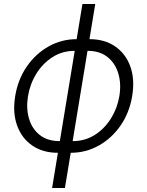

<svg xmlns="http://www.w3.org/2000/svg" viewBox="-20 -747 728 953"><path d="M238.6 186.1 267.4 11.4H267Q192.5 11.4 140.1 -24.7Q87.7 -60.7 64.8 -124.3Q41.9 -187.9 55.4 -269.9Q68.9 -352.6 112.7 -416.4Q156.6 -480.1 220.9 -516.3Q285.2 -552.6 360.4 -552.6L389.2 -727.3H452.8L424 -552.6H424.4Q499.3 -552.6 551.7 -516.5Q604 -480.5 627 -416.7Q649.9 -353 636 -269.9Q622.5 -187.9 578.7 -124.3Q534.8 -60.7 470.5 -24.7Q406.2 11.4 331 11.4L302.2 186.1ZM340.6 -46.5Q401.6 -46.5 450.3 -77.2Q498.9 -108 530.7 -158.9Q562.5 -209.9 572.4 -269.9Q582.4 -330.3 567.5 -381.4Q552.6 -432.5 514 -463.6Q475.5 -494.7 414.4 -494.7L340.6 -46.5ZM277 -46.5 350.9 -494.7Q289.8 -494.7 240.9 -463.6Q192.1 -432.5 160.5 -381.4Q128.9 -330.3 119 -269.9Q109 -209.9 123.8 -158.9Q138.5 -108 177 -77.2Q215.6 -46.5 277 -46.5Z"/></svg>

Font: Inter UI Light
Style: Italic
Weight: 300
Italic angle: 9.39999°
Designer: Rasmus Andersson
Foundry: rsms
Version: 3.2;8d6f07862